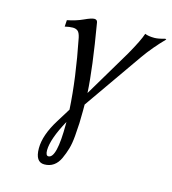

<svg xmlns="http://www.w3.org/2000/svg" viewBox="-103 -527 758 846"><g transform="rotate(15 276.5 -103.5)"><path d="M184.1 195.8Q222.2 195.8 222.2 38.1Q222.2 38.1 222.2 28.8Q172.4 119.6 171.9 170.9Q171.9 195.8 184.1 195.8ZM279.8 -36.1Q279.8 -2.9 278.8 19.5Q277.8 42 274.9 77.4Q272 112.8 264.9 137.5Q257.8 162.1 246.8 186Q235.8 210 218 222.4Q200.2 234.9 175.8 234.9Q134.8 234.9 134.8 171.9Q134.8 111.8 182.1 36.1L221.2 -26.9Q213.4 -167 178.2 -344.2Q173.3 -366.2 164.6 -373Q155.8 -379.9 142.1 -379.9Q127 -379.9 106 -375L107.9 -404.8Q147.9 -412.6 179.4 -427.2Q210.9 -441.9 223.9 -441.9Q236.8 -441.9 238.8 -429.2Q272.9 -229 278.8 -118.2L407.2 -334Q447.3 -404.8 457 -436Q473.1 -429.2 500 -429.2Q518.1 -429.2 547.9 -438L553.2 -436Q503.4 -385.3 465.8 -332L279.8 -65.9Z"/></g></svg>

Font: Linux Libertine
Style: Italic
Weight: 400
Italic angle: -12°
Designer: Philipp H. Poll
Foundry: Philipp H. Poll
Version: Version 5.1.6 ; ttfautohint (v0.9)